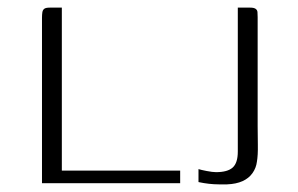

<svg xmlns="http://www.w3.org/2000/svg" viewBox="-20 -480 781 503"><path d="M142 -460V-33H452V0H90V-433Q90 -442 91 -448Q92 -454 96 -457Q100 -460 110 -460ZM655 -150Q655 -129 655.5 -101Q656 -73 653 -56Q651 -40 641.5 -26.5Q632 -13 615.5 -5.5Q599 2 575 3Q565 3 553 3Q541 3 527.5 1.5Q514 0 500 -3V-37Q506 -35 521.5 -32Q537 -29 546 -29Q576 -29 589.5 -41Q603 -53 603 -83V-460H636Q645 -460 649.5 -457Q654 -454 654.5 -448.5Q655 -443 655 -435Z"/></svg>

Font: Genos Thin Light
Style: Regular
Weight: 300
Version: Version 1.010